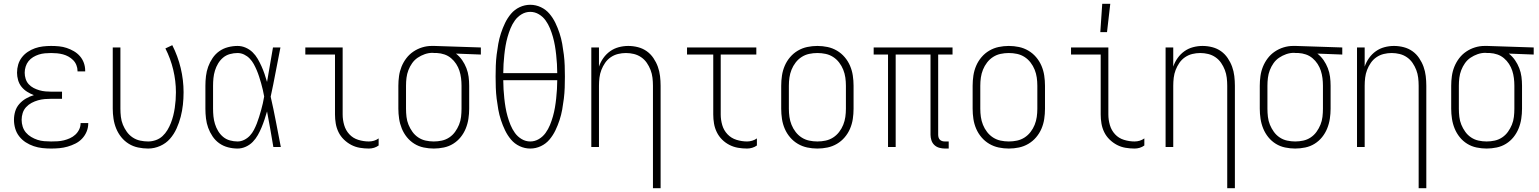

<svg xmlns="http://www.w3.org/2000/svg" viewBox="-20 -768 8040 1003"><path d="M247 8Q224 8 201 5.5Q178 3 156 -4.5Q134 -12 114.5 -24.5Q95 -37 80.5 -55.5Q66 -74 59.5 -96.5Q53 -119 53 -142Q53 -165 59.5 -186.5Q66 -208 81 -225Q96 -242 116 -253.5Q136 -265 157 -271Q139 -278 122 -288.5Q105 -299 92.5 -314.5Q80 -330 74.5 -349.5Q69 -369 69 -388Q69 -410 75 -430.5Q81 -451 94 -468Q107 -485 125 -497Q143 -509 163 -516Q183 -523 204.5 -525.5Q226 -528 247 -528Q268 -528 288.5 -526Q309 -524 328.5 -517.5Q348 -511 366 -500.5Q384 -490 397.5 -474.5Q411 -459 418 -439.5Q425 -420 425 -399V-395H385V-398Q385 -413 379 -428Q373 -443 362 -454Q351 -465 337.5 -472.5Q324 -480 309 -484Q294 -488 278.5 -489.5Q263 -491 247 -491Q231 -491 214.5 -489.5Q198 -488 182.5 -483Q167 -478 153 -469.5Q139 -461 129 -448.5Q119 -436 114 -420Q109 -404 109 -388Q109 -372 114 -356Q119 -340 130 -328Q141 -316 155.5 -308.5Q170 -301 185.5 -296.5Q201 -292 217.5 -290.5Q234 -289 250 -289H304V-252H250Q232 -252 214 -250.5Q196 -249 178.5 -244Q161 -239 145 -230.5Q129 -222 116.5 -208.5Q104 -195 98.5 -177.5Q93 -160 93 -142Q93 -124 98.5 -106.5Q104 -89 115.5 -75.5Q127 -62 143 -52.5Q159 -43 176 -37.5Q193 -32 211 -30.5Q229 -29 247 -29Q264 -29 281 -30Q298 -31 314 -35Q330 -39 345.5 -46Q361 -53 373.5 -64.5Q386 -76 393.5 -91.5Q401 -107 401 -124V-125H441V-123Q441 -101 432.5 -80.5Q424 -60 409 -44Q394 -28 374 -18Q354 -8 333 -2Q312 4 290.5 6Q269 8 247 8Z M754 8Q728 8 701.5 2.5Q675 -3 652.5 -17Q630 -31 613.5 -51.5Q597 -72 587 -96.5Q577 -121 573 -147.5Q569 -174 569 -200V-520H609V-200Q609 -179 611.5 -157.5Q614 -136 622 -116.5Q630 -97 642.5 -79.5Q655 -62 673 -50Q691 -38 712 -33.5Q733 -29 754 -29Q774 -29 794 -36Q814 -43 829 -57Q844 -71 854.5 -88.5Q865 -106 872.5 -125Q880 -144 885 -164Q890 -184 893 -204.5Q896 -225 897.5 -245Q899 -265 899 -286Q899 -345 885 -403.5Q871 -462 844 -515L880 -532Q909 -475 924 -412.5Q939 -350 939 -286Q939 -253 935.5 -221Q932 -189 924 -158Q916 -127 902.5 -97Q889 -67 868 -43Q847 -19 816.5 -5.5Q786 8 754 8Z M1221 8Q1196 8 1171 1.5Q1146 -5 1125.5 -19.5Q1105 -34 1090.5 -55.5Q1076 -77 1067.5 -100.5Q1059 -124 1056 -149.5Q1053 -175 1053 -200V-320Q1053 -345 1056 -370.5Q1059 -396 1067.5 -419.5Q1076 -443 1090.5 -464.5Q1105 -486 1125.5 -500.5Q1146 -515 1171 -521.5Q1196 -528 1221 -528Q1243 -528 1263.5 -519Q1284 -510 1299.5 -495Q1315 -480 1326 -461Q1337 -442 1346 -422Q1355 -402 1362 -381.5Q1369 -361 1375 -340Q1383 -385 1390.5 -430Q1398 -475 1406 -520H1445Q1432 -456 1420 -391.5Q1408 -327 1394 -263Q1409 -198 1421.5 -132Q1434 -66 1447 0H1408Q1400 -47 1392 -93.5Q1384 -140 1375 -186Q1369 -165 1362 -144Q1355 -123 1346.5 -102.5Q1338 -82 1327 -62.5Q1316 -43 1300.5 -27Q1285 -11 1264 -1.5Q1243 8 1221 8ZM1221 -29Q1239 -29 1256 -37.5Q1273 -46 1285.5 -59.5Q1298 -73 1306.5 -89.5Q1315 -106 1321.5 -122.5Q1328 -139 1333.5 -157Q1339 -175 1344 -192.5Q1349 -210 1353 -228Q1357 -246 1360 -264Q1357 -281 1353 -298.5Q1349 -316 1344 -333.5Q1339 -351 1333.5 -368Q1328 -385 1321 -401.5Q1314 -418 1305.5 -433.5Q1297 -449 1284.5 -462Q1272 -475 1255.5 -483Q1239 -491 1221 -491Q1201 -491 1181 -485.5Q1161 -480 1145.5 -467Q1130 -454 1119.5 -436.5Q1109 -419 1103 -399.5Q1097 -380 1095 -360Q1093 -340 1093 -320V-200Q1093 -180 1095 -160Q1097 -140 1103 -120.5Q1109 -101 1119.5 -83.5Q1130 -66 1145.5 -53Q1161 -40 1181 -34.5Q1201 -29 1221 -29Z M1907 8Q1883 8 1859.5 4Q1836 0 1815 -11Q1794 -22 1776.5 -39Q1759 -56 1748.5 -77.5Q1738 -99 1734 -122.5Q1730 -146 1730 -170V-483H1575V-520H1770V-170Q1770 -142 1778 -114.5Q1786 -87 1805 -66.5Q1824 -46 1851.5 -37.5Q1879 -29 1907 -29Q1921 -29 1934 -33Q1947 -37 1958 -45V-8Q1947 0 1934 4Q1921 8 1907 8Z M2246 8Q2220 8 2193.5 2.5Q2167 -3 2144.5 -17Q2122 -31 2105.5 -51.5Q2089 -72 2079 -96.5Q2069 -121 2065 -147.5Q2061 -174 2061 -200V-320Q2061 -345 2064.5 -370.5Q2068 -396 2077.5 -419.5Q2087 -443 2102.5 -463.5Q2118 -484 2139.5 -498.5Q2161 -513 2185.5 -520.5Q2210 -528 2235 -528H2250L2492 -520V-483L2362 -488Q2381 -473 2394.5 -453.5Q2408 -434 2416.5 -412Q2425 -390 2428 -367Q2431 -344 2431 -320V-200Q2431 -174 2427 -147.5Q2423 -121 2413 -96.5Q2403 -72 2386.5 -51.5Q2370 -31 2347.5 -17Q2325 -3 2298.5 2.5Q2272 8 2246 8ZM2246 -29Q2267 -29 2288 -33.5Q2309 -38 2327 -50Q2345 -62 2357.5 -79.5Q2370 -97 2378 -116.5Q2386 -136 2388.5 -157.5Q2391 -179 2391 -200V-320Q2391 -340 2388.5 -360Q2386 -380 2380 -398.5Q2374 -417 2363 -434Q2352 -451 2336.5 -464Q2321 -477 2302 -483.5Q2283 -490 2263 -491H2250Q2247 -491 2244.5 -491.5Q2242 -492 2240 -492Q2219 -492 2199 -485Q2179 -478 2162 -466.5Q2145 -455 2133 -438Q2121 -421 2113.5 -401.5Q2106 -382 2103.5 -361.5Q2101 -341 2101 -320V-200Q2101 -179 2103.5 -157.5Q2106 -136 2114 -116.5Q2122 -97 2134.5 -79.5Q2147 -62 2165 -50Q2183 -38 2204 -33.5Q2225 -29 2246 -29Z M2750 8Q2721 8 2694.5 -4.5Q2668 -17 2649.5 -39Q2631 -61 2618.5 -87Q2606 -113 2597 -140.5Q2588 -168 2583 -196Q2578 -224 2574.5 -252.5Q2571 -281 2570 -310Q2569 -339 2569 -368Q2569 -396 2570 -425Q2571 -454 2574.5 -482.5Q2578 -511 2583 -539Q2588 -567 2597 -594.5Q2606 -622 2618.5 -648Q2631 -674 2649.5 -696Q2668 -718 2694.5 -730.5Q2721 -743 2750 -743Q2779 -743 2805.5 -730.5Q2832 -718 2850.5 -696Q2869 -674 2881.5 -648Q2894 -622 2903 -594.5Q2912 -567 2917 -539Q2922 -511 2925.5 -482.5Q2929 -454 2930 -425Q2931 -396 2931 -368Q2931 -339 2930 -310Q2929 -281 2925.5 -252.5Q2922 -224 2917 -196Q2912 -168 2903 -140.5Q2894 -113 2881.5 -87Q2869 -61 2850.5 -39Q2832 -17 2805.5 -4.5Q2779 8 2750 8ZM2609 -386H2891Q2891 -410 2889.5 -433.5Q2888 -457 2885.5 -481Q2883 -505 2879 -528.5Q2875 -552 2868.5 -575Q2862 -598 2853 -620Q2844 -642 2830 -661.5Q2816 -681 2795 -693.5Q2774 -706 2750 -706Q2726 -706 2705 -693.5Q2684 -681 2670 -661.5Q2656 -642 2647 -620Q2638 -598 2631.5 -575Q2625 -552 2621 -528.5Q2617 -505 2614.5 -481Q2612 -457 2610.5 -433.5Q2609 -410 2609 -386ZM2750 -29Q2774 -29 2795 -41.5Q2816 -54 2830 -73.5Q2844 -93 2853 -115Q2862 -137 2868.5 -160Q2875 -183 2879 -206.5Q2883 -230 2885.5 -254Q2888 -278 2889.5 -301.5Q2891 -325 2891 -349H2609Q2609 -325 2610.5 -301.5Q2612 -278 2614.5 -254Q2617 -230 2621 -206.5Q2625 -183 2631.5 -160Q2638 -137 2647 -115Q2656 -93 2670 -73.5Q2684 -54 2705 -41.5Q2726 -29 2750 -29Z M3391 215V-320Q3391 -341 3388.5 -362Q3386 -383 3378.5 -402.5Q3371 -422 3359 -439.5Q3347 -457 3329.5 -469Q3312 -481 3291.5 -486Q3271 -491 3250 -491Q3229 -491 3208.5 -486Q3188 -481 3170.5 -469Q3153 -457 3141 -439.5Q3129 -422 3121.5 -402.5Q3114 -383 3111.5 -362Q3109 -341 3109 -320V0H3069V-520H3109V-420Q3117 -444 3132 -465Q3147 -486 3167.5 -500.5Q3188 -515 3212.5 -521.5Q3237 -528 3262 -528Q3288 -528 3313 -521.5Q3338 -515 3358.5 -500.5Q3379 -486 3393.5 -464.5Q3408 -443 3416.5 -419.5Q3425 -396 3428 -370.5Q3431 -345 3431 -320V215Z M3883 8Q3859 8 3835.5 4Q3812 0 3790.5 -11Q3769 -22 3752 -39Q3735 -56 3724.5 -77.5Q3714 -99 3710 -122.5Q3706 -146 3706 -170V-483H3569V-520H3931V-483H3745V-170Q3745 -142 3753 -114.5Q3761 -87 3780.5 -66.5Q3800 -46 3827.5 -37.5Q3855 -29 3883 -29Q3896 -29 3909.5 -33Q3923 -37 3934 -45V-8Q3923 0 3909.5 4Q3896 8 3883 8Z M4250 8Q4223 8 4197 2.5Q4171 -3 4148 -16.5Q4125 -30 4107.5 -50.5Q4090 -71 4079.5 -95.5Q4069 -120 4065 -146.5Q4061 -173 4061 -200V-320Q4061 -347 4065 -373.5Q4069 -400 4079.5 -424.5Q4090 -449 4107.5 -469.5Q4125 -490 4148 -503.5Q4171 -517 4197 -522.5Q4223 -528 4250 -528Q4277 -528 4303 -522.5Q4329 -517 4352 -503.5Q4375 -490 4392.5 -469.5Q4410 -449 4420.5 -424.5Q4431 -400 4435 -373.5Q4439 -347 4439 -320V-200Q4439 -173 4435 -146.5Q4431 -120 4420.5 -95.5Q4410 -71 4392.5 -50.5Q4375 -30 4352 -16.5Q4329 -3 4303 2.5Q4277 8 4250 8ZM4250 -29Q4272 -29 4293 -33.5Q4314 -38 4332 -49.5Q4350 -61 4363.5 -78.5Q4377 -96 4385 -116Q4393 -136 4396 -157Q4399 -178 4399 -200V-320Q4399 -342 4396 -363Q4393 -384 4385 -404Q4377 -424 4363.5 -441.5Q4350 -459 4332 -470.5Q4314 -482 4293 -486.5Q4272 -491 4250 -491Q4228 -491 4207 -486.5Q4186 -482 4168 -470.5Q4150 -459 4136.5 -441.5Q4123 -424 4115 -404Q4107 -384 4104 -363Q4101 -342 4101 -320V-200Q4101 -178 4104 -157Q4107 -136 4115 -116Q4123 -96 4136.5 -78.5Q4150 -61 4168 -49.5Q4186 -38 4207 -33.5Q4228 -29 4250 -29Z M4936 8H4916Q4902 8 4887 4Q4872 0 4861 -10.5Q4850 -21 4845.5 -35.5Q4841 -50 4841 -64V-483H4659V0H4619V-483H4544V-520H4956V-483H4881V-64Q4881 -57 4883 -50Q4885 -43 4890 -38Q4895 -33 4902 -31Q4909 -29 4916 -29H4936Z M5250 8Q5223 8 5197 2.5Q5171 -3 5148 -16.5Q5125 -30 5107.5 -50.5Q5090 -71 5079.5 -95.5Q5069 -120 5065 -146.5Q5061 -173 5061 -200V-320Q5061 -347 5065 -373.5Q5069 -400 5079.5 -424.5Q5090 -449 5107.5 -469.5Q5125 -490 5148 -503.5Q5171 -517 5197 -522.5Q5223 -528 5250 -528Q5277 -528 5303 -522.5Q5329 -517 5352 -503.5Q5375 -490 5392.5 -469.5Q5410 -449 5420.5 -424.5Q5431 -400 5435 -373.5Q5439 -347 5439 -320V-200Q5439 -173 5435 -146.5Q5431 -120 5420.5 -95.5Q5410 -71 5392.5 -50.5Q5375 -30 5352 -16.5Q5329 -3 5303 2.5Q5277 8 5250 8ZM5250 -29Q5272 -29 5293 -33.5Q5314 -38 5332 -49.5Q5350 -61 5363.5 -78.5Q5377 -96 5385 -116Q5393 -136 5396 -157Q5399 -178 5399 -200V-320Q5399 -342 5396 -363Q5393 -384 5385 -404Q5377 -424 5363.5 -441.5Q5350 -459 5332 -470.5Q5314 -482 5293 -486.5Q5272 -491 5250 -491Q5228 -491 5207 -486.5Q5186 -482 5168 -470.5Q5150 -459 5136.5 -441.5Q5123 -424 5115 -404Q5107 -384 5104 -363Q5101 -342 5101 -320V-200Q5101 -178 5104 -157Q5107 -136 5115 -116Q5123 -96 5136.5 -78.5Q5150 -61 5168 -49.5Q5186 -38 5207 -33.5Q5228 -29 5250 -29Z M5907 8Q5883 8 5859.5 4Q5836 0 5815 -11Q5794 -22 5776.5 -39Q5759 -56 5748.5 -77.5Q5738 -99 5734 -122.5Q5730 -146 5730 -170V-483H5575V-520H5770V-170Q5770 -142 5778 -114.5Q5786 -87 5805 -66.5Q5824 -46 5851.5 -37.5Q5879 -29 5907 -29Q5921 -29 5934 -33Q5947 -37 5958 -45V-8Q5947 0 5934 4Q5921 8 5907 8ZM5728 -600 5738 -748H5780L5763 -600Z M6391 215V-320Q6391 -341 6388.5 -362Q6386 -383 6378.5 -402.5Q6371 -422 6359 -439.5Q6347 -457 6329.5 -469Q6312 -481 6291.5 -486Q6271 -491 6250 -491Q6229 -491 6208.5 -486Q6188 -481 6170.5 -469Q6153 -457 6141 -439.5Q6129 -422 6121.5 -402.5Q6114 -383 6111.5 -362Q6109 -341 6109 -320V0H6069V-520H6109V-420Q6117 -444 6132 -465Q6147 -486 6167.5 -500.5Q6188 -515 6212.5 -521.5Q6237 -528 6262 -528Q6288 -528 6313 -521.5Q6338 -515 6358.5 -500.5Q6379 -486 6393.5 -464.5Q6408 -443 6416.5 -419.5Q6425 -396 6428 -370.5Q6431 -345 6431 -320V215Z M6746 8Q6720 8 6693.5 2.5Q6667 -3 6644.5 -17Q6622 -31 6605.5 -51.5Q6589 -72 6579 -96.5Q6569 -121 6565 -147.5Q6561 -174 6561 -200V-320Q6561 -345 6564.5 -370.5Q6568 -396 6577.5 -419.5Q6587 -443 6602.5 -463.5Q6618 -484 6639.5 -498.5Q6661 -513 6685.5 -520.5Q6710 -528 6735 -528H6750L6992 -520V-483L6862 -488Q6881 -473 6894.5 -453.5Q6908 -434 6916.5 -412Q6925 -390 6928 -367Q6931 -344 6931 -320V-200Q6931 -174 6927 -147.5Q6923 -121 6913 -96.5Q6903 -72 6886.5 -51.5Q6870 -31 6847.5 -17Q6825 -3 6798.5 2.5Q6772 8 6746 8ZM6746 -29Q6767 -29 6788 -33.5Q6809 -38 6827 -50Q6845 -62 6857.5 -79.5Q6870 -97 6878 -116.5Q6886 -136 6888.5 -157.5Q6891 -179 6891 -200V-320Q6891 -340 6888.5 -360Q6886 -380 6880 -398.5Q6874 -417 6863 -434Q6852 -451 6836.5 -464Q6821 -477 6802 -483.5Q6783 -490 6763 -491H6750Q6747 -491 6744.5 -491.5Q6742 -492 6740 -492Q6719 -492 6699 -485Q6679 -478 6662 -466.5Q6645 -455 6633 -438Q6621 -421 6613.5 -401.5Q6606 -382 6603.5 -361.5Q6601 -341 6601 -320V-200Q6601 -179 6603.5 -157.5Q6606 -136 6614 -116.5Q6622 -97 6634.5 -79.5Q6647 -62 6665 -50Q6683 -38 6704 -33.5Q6725 -29 6746 -29Z M7391 215V-320Q7391 -341 7388.5 -362Q7386 -383 7378.5 -402.5Q7371 -422 7359 -439.5Q7347 -457 7329.5 -469Q7312 -481 7291.5 -486Q7271 -491 7250 -491Q7229 -491 7208.5 -486Q7188 -481 7170.5 -469Q7153 -457 7141 -439.5Q7129 -422 7121.5 -402.5Q7114 -383 7111.5 -362Q7109 -341 7109 -320V0H7069V-520H7109V-420Q7117 -444 7132 -465Q7147 -486 7167.5 -500.5Q7188 -515 7212.5 -521.5Q7237 -528 7262 -528Q7288 -528 7313 -521.5Q7338 -515 7358.5 -500.5Q7379 -486 7393.5 -464.5Q7408 -443 7416.5 -419.5Q7425 -396 7428 -370.5Q7431 -345 7431 -320V215Z M7746 8Q7720 8 7693.5 2.5Q7667 -3 7644.5 -17Q7622 -31 7605.5 -51.5Q7589 -72 7579 -96.5Q7569 -121 7565 -147.5Q7561 -174 7561 -200V-320Q7561 -345 7564.5 -370.5Q7568 -396 7577.5 -419.5Q7587 -443 7602.5 -463.5Q7618 -484 7639.5 -498.5Q7661 -513 7685.5 -520.5Q7710 -528 7735 -528H7750L7992 -520V-483L7862 -488Q7881 -473 7894.5 -453.5Q7908 -434 7916.5 -412Q7925 -390 7928 -367Q7931 -344 7931 -320V-200Q7931 -174 7927 -147.5Q7923 -121 7913 -96.5Q7903 -72 7886.5 -51.5Q7870 -31 7847.5 -17Q7825 -3 7798.5 2.5Q7772 8 7746 8ZM7746 -29Q7767 -29 7788 -33.5Q7809 -38 7827 -50Q7845 -62 7857.5 -79.5Q7870 -97 7878 -116.5Q7886 -136 7888.5 -157.5Q7891 -179 7891 -200V-320Q7891 -340 7888.5 -360Q7886 -380 7880 -398.5Q7874 -417 7863 -434Q7852 -451 7836.5 -464Q7821 -477 7802 -483.5Q7783 -490 7763 -491H7750Q7747 -491 7744.5 -491.5Q7742 -492 7740 -492Q7719 -492 7699 -485Q7679 -478 7662 -466.5Q7645 -455 7633 -438Q7621 -421 7613.5 -401.5Q7606 -382 7603.5 -361.5Q7601 -341 7601 -320V-200Q7601 -179 7603.5 -157.5Q7606 -136 7614 -116.5Q7622 -97 7634.5 -79.5Q7647 -62 7665 -50Q7683 -38 7704 -33.5Q7725 -29 7746 -29Z"/></svg>

Font: Iosevka Term Curly Extralight
Style: Regular
Weight: 200
Designer: Belleve Invis
Foundry: Belleve Invis
Version: Version 32.3.0